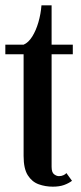

<svg xmlns="http://www.w3.org/2000/svg" viewBox="-20 -691 304 720"><path d="M178 9Q150 9 125 0Q100 -9 84.2 -33.8Q68.5 -58.5 68.5 -106V-487.5H0V-523.5H68.5Q86.5 -531 100.8 -553.8Q115 -576.5 124 -607.5Q133 -638.5 135.5 -671H173.5V-523.5H253V-487.5H173.5V-65.5Q173.5 -44.5 182.8 -37.5Q192 -30.5 201 -30.5Q210.5 -30.5 218 -34Q225.5 -37.5 229 -42L250 -13Q237.5 -3.5 220 2.8Q202.5 9 178 9Z"/></svg>

Font: Imbue 10pt SemiBold
Style: Regular
Weight: 600
Designer: Tyler Finck
Foundry: Etcetera Type Company
Version: Version 1.102; ttfautohint (v1.8.3)